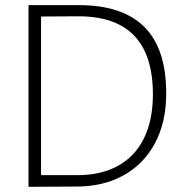

<svg xmlns="http://www.w3.org/2000/svg" viewBox="-20 -719 714 740"><path d="M89.8 -699.2H284.7Q451.7 -699.2 536.1 -615.5Q620.6 -531.7 620.6 -358.4Q620.6 -249 577.9 -168.2Q535.2 -87.4 457.5 -43.9Q379.9 -0.5 277.3 0L89.8 1ZM278.3 -43.9Q370.1 -43.9 435.5 -80.3Q501 -116.7 535.2 -186.8Q569.3 -256.8 569.3 -355.5Q569.3 -656.2 282.7 -656.2L138.2 -655.3V-43.9Z"/></svg>

Font: Selawik Light
Style: Regular
Weight: 300
Designer: Aaron Bell
Foundry: Microsoft Corporation
Version: Version 1.01